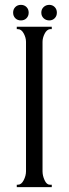

<svg xmlns="http://www.w3.org/2000/svg" viewBox="-20 -770 283 790"><path d="M183 -686Q169 -686 159.5 -695Q150 -704 150 -718Q150 -732 159.5 -741Q169 -750 183 -750Q196 -750 205 -741Q214 -732 214 -718Q214 -704 205 -695Q196 -686 183 -686ZM89 -741Q98 -732 98 -718Q98 -704 89 -695Q80 -686 66 -686Q52 -686 43 -695Q34 -704 34 -718Q34 -732 43 -741Q52 -750 66 -750Q80 -750 89 -741ZM49 -650V-660H193V-650H185Q172 -648 163.5 -631Q155 -614 155 -598V-65Q155 -47 163.5 -28.5Q172 -10 185 -10H193V0H49V-10H54Q68 -10 77.5 -28.5Q87 -47 87 -65V-598Q87 -615 77.5 -632.5Q68 -650 54 -650Z"/></svg>

Font: Forum
Style: Regular
Weight: 400
Designer: Denis Masharov
Foundry: Denis Masharov
Version: Version 1.000